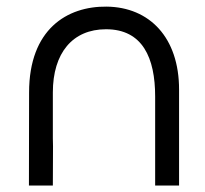

<svg xmlns="http://www.w3.org/2000/svg" viewBox="-20 -574 634 594"><path d="M460 -275.5V0H534V-297C534 -458 442.5 -552 310 -553.5C187.5 -555 70 -483.5 70 -288L69.5 0H143.5L144 -122L143.5 -146V-288C143.5 -410 204.5 -483.5 308 -483.5C421.5 -483.5 460 -394.5 460 -275.5Z"/></svg>

Font: Eudonet
Style: Regular
Weight: 400
Designer: Mikhail Sharanda
Foundry: Mikhail Sharanda
Version: Version 4.503;Glyphs 3.1.2 (3151)